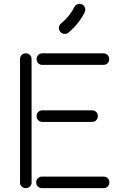

<svg xmlns="http://www.w3.org/2000/svg" viewBox="-20 -946 651 997"><path d="M337 -778 336 -777Q326 -769 313.5 -770Q301 -771 293 -781Q285 -791 286 -803.5Q287 -816 297 -824Q342 -861 366 -909Q371 -920 383 -924Q395 -928 406 -923Q417 -918 421 -906Q425 -894 420 -883Q392 -825 337 -778ZM200 -313Q187 -313 178.5 -321.5Q170 -330 170 -343Q170 -356 178.5 -364.5Q187 -373 200 -373H458Q471 -373 479.5 -364.5Q488 -356 488 -343Q488 -330 479.5 -321.5Q471 -313 458 -313ZM198 31Q185 31 176.5 22.5Q168 14 168 1Q168 -12 176.5 -20.5Q185 -29 198 -29H518Q531 -29 539.5 -20.5Q548 -12 548 1Q548 14 539.5 22.5Q531 31 518 31ZM84 -639Q84 -652 92.5 -660.5Q101 -669 114 -669Q127 -669 135.5 -660.5Q144 -652 144 -639V1Q144 14 135.5 22.5Q127 31 114 31Q101 31 92.5 22.5Q84 14 84 1ZM517 -669Q530 -669 538.5 -660.5Q547 -652 547 -639Q547 -626 538.5 -617.5Q530 -609 517 -609H200Q187 -609 178.5 -617.5Q170 -626 170 -639Q170 -652 178.5 -660.5Q187 -669 200 -669Z"/></svg>

Font: Beon
Style: Medium
Weight: 500
Designer: BSozoo
Foundry: BSozoo
Version: Version 001.000